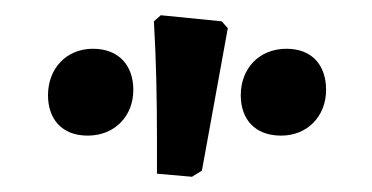

<svg xmlns="http://www.w3.org/2000/svg" viewBox="-20 -742 488 252"><path d="M232 -510 245 -518 279 -705 271 -714 191 -722 182 -714C185 -663 186 -612 186 -561C186 -546 186 -530 186 -514ZM95 -564C131 -564 155 -590 155 -624C155 -656 136 -678 102 -678C67 -678 43 -652 43 -617C43 -586 61 -564 95 -564ZM349 -564C384 -564 408 -590 408 -624C408 -656 390 -678 356 -678C320 -678 296 -652 296 -617C296 -586 314 -564 349 -564Z"/></svg>

Font: Alegreya SC
Style: Bold
Weight: 700
Designer: Juan Pablo del Peral
Foundry: Huerta Tipografica
Version: Version 2.007;PS 002.007;hotconv 1.0.88;makeotf.lib2.5.64775